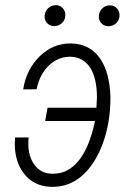

<svg xmlns="http://www.w3.org/2000/svg" viewBox="-20 -705 500 735"><path d="M251 -487.8Q249 -487.8 247.1 -487.8Q202.1 -487.3 168 -455.1Q131.8 -420.9 120.1 -363.3L68.8 -362.8Q80.1 -438.5 131.8 -489.3Q182.1 -538.6 249 -538.6Q251.5 -538.6 254.4 -538.6Q318.4 -536.6 356.2 -490.2Q394 -443.8 401.4 -357.9L402.8 -332Q402.8 -232.9 372.1 -152.1Q341.3 -71.3 290.5 -29.3Q242.2 10.7 180.7 10.3Q177.7 10.3 174.8 10.3Q106 7.8 68.4 -44.9Q36.6 -89.4 36.6 -154.3Q36.6 -166 37.6 -178.7H89.8Q88.4 -166.5 88.4 -154.8Q88.4 -110.4 107.9 -80.1Q132.3 -41 178.7 -40Q181.6 -40 184.1 -40Q240.2 -40 280.3 -88.9Q322.3 -140.1 343.8 -241.7H152.8L162.1 -292.5H349.1L351.1 -332Q351.1 -405.3 325.2 -445.6Q299.3 -485.8 251 -487.8ZM358.4 -644Q359.4 -660.6 371.1 -672.4Q382.8 -684.1 399.9 -684.6Q417 -684.6 427.7 -672.9Q437.5 -662.1 437.5 -647Q437.5 -645.5 437.5 -644Q436.5 -627.4 424.6 -616.2Q412.6 -605 396 -604.5Q378.9 -604.5 368.2 -615.7Q357.4 -627 358.4 -644ZM150.9 -644.5Q151.9 -661.1 163.6 -672.9Q175.3 -684.6 192.4 -685.1Q192.9 -685.1 193.8 -685.1Q209.5 -685.5 220.2 -673.8Q230 -663.1 230 -648.4Q230 -646.5 230 -644.5Q229 -627.9 217 -616.7Q205.1 -605.5 188.5 -605Q171.4 -605 160.6 -616.2Q149.9 -627.4 150.9 -644.5Z"/></svg>

Font: MAUL Condensed Light Italic
Style: Light Italic
Weight: 300
Italic angle: -12°
Designer: MAUL
Version: Version 1.0; 2020; ttfautohint (v1.8.3)